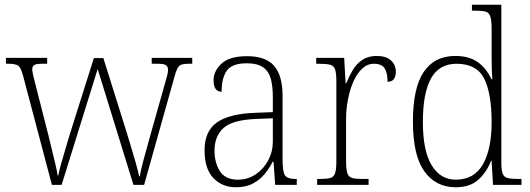

<svg xmlns="http://www.w3.org/2000/svg" viewBox="-20 -780 2236 810"><path d="M78 -458Q69 -493 58 -502Q47 -511 17 -511H5V-536H179V-511H158Q132 -511 124 -505.5Q116 -500 116 -487Q116 -479 121 -457.5Q126 -436 130 -422L184 -210Q190 -186 198 -152.5Q206 -119 213.5 -88Q221 -57 223 -40H226Q229 -57 237.5 -88Q246 -119 256.5 -153Q267 -187 274 -212L376 -535H416L513 -226Q520 -202 531.5 -165Q543 -128 553 -92Q563 -56 567 -36H570Q574 -64 586.5 -109Q599 -154 615 -212L674 -421Q680 -441 684.5 -458Q689 -475 689 -485Q689 -498 681 -504.5Q673 -511 646 -511H620V-536H791V-511H776Q746 -511 736 -502Q726 -493 716 -456L588 0H543L392 -489L240 0H199Z M975 10Q918 10 880.5 -28.5Q843 -67 843 -147Q843 -226 894.5 -263Q946 -300 1055 -304L1131 -307V-371Q1131 -416 1122.5 -447.5Q1114 -479 1090 -496Q1066 -513 1021 -513Q959 -513 937 -482Q915 -451 915 -393Q881 -393 881 -442Q881 -480 914.5 -511.5Q948 -543 1023 -543Q1101 -543 1136.5 -502Q1172 -461 1172 -377V-109Q1172 -56 1182 -40.5Q1192 -25 1228 -25H1232V0H1141L1134 -97H1130Q1117 -71 1097 -46.5Q1077 -22 1047.5 -6Q1018 10 975 10ZM983 -22Q1026 -22 1059.5 -45Q1093 -68 1112 -104.5Q1131 -141 1131 -181V-281L1058 -278Q960 -274 922.5 -239.5Q885 -205 885 -145Q885 -93 908 -57.5Q931 -22 983 -22Z M1318 0V-25H1330Q1358 -25 1373 -29Q1388 -33 1393.5 -49Q1399 -65 1399 -101V-438Q1399 -472 1393.5 -487.5Q1388 -503 1372 -507Q1356 -511 1324 -511H1314V-536H1432L1438 -429H1441Q1452 -457 1467.5 -483.5Q1483 -510 1508 -527Q1533 -544 1569 -544Q1609 -544 1629.5 -525Q1650 -506 1650 -477Q1650 -459 1642 -447Q1634 -435 1615 -435Q1615 -473 1602.5 -492Q1590 -511 1557 -511Q1530 -511 1508 -490.5Q1486 -470 1471 -436Q1456 -402 1448 -360.5Q1440 -319 1440 -278V-100Q1440 -65 1445.5 -49Q1451 -33 1466 -29Q1481 -25 1509 -25H1535V0Z M1903 10Q1818 10 1770 -57.5Q1722 -125 1722 -267Q1722 -409 1767.5 -476.5Q1813 -544 1901 -544Q1959 -544 1996 -517.5Q2033 -491 2053 -446H2057Q2055 -471 2054.5 -498Q2054 -525 2054 -548V-658Q2054 -694 2048.5 -710.5Q2043 -727 2028.5 -731Q2014 -735 1986 -735H1971V-760H2095V-95Q2095 -63 2100.5 -48Q2106 -33 2121.5 -29Q2137 -25 2167 -25H2180V0H2060L2054 -102H2052Q2032 -52 1997 -21Q1962 10 1903 10ZM1905 -22Q1981 -23 2017.5 -87Q2054 -151 2054 -265Q2054 -386 2022.5 -448.5Q1991 -511 1906 -511Q1833 -511 1798.5 -449.5Q1764 -388 1764 -265Q1764 -143 1801.5 -82Q1839 -21 1905 -22Z"/></svg>

Font: Noto Serif Tamil SemiCondensed ExtraLight
Style: Italic
Weight: 200
Width: 4
Italic angle: -12°
Designer: Indian Type Foundry, Tom Grace, and the Monotype Design Team
Foundry: Monotype Imaging Inc.
Version: Version 2.003; ttfautohint (v1.8.4.7-5d5b)